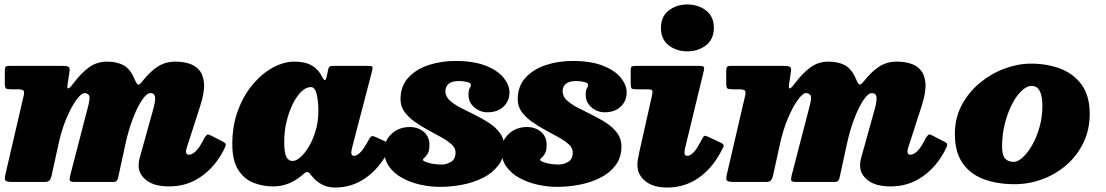

<svg xmlns="http://www.w3.org/2000/svg" viewBox="-20 -815 4952 860"><path d="M24.5 -520H261Q278 -520 286 -516Q294 -512 291.5 -496L283 -439Q279.5 -417.5 286.2 -419Q293 -420.5 305.5 -437.5Q342.5 -487 378.2 -513Q414 -539 459.5 -539Q504 -539 534 -522.2Q564 -505.5 582.5 -461Q593 -436.5 599 -435.8Q605 -435 619 -452.5Q654.5 -497 688.5 -518Q722.5 -539 766 -539Q795.5 -539 823.8 -531.2Q852 -523.5 871.2 -502.2Q890.5 -481 893.8 -442.2Q897 -403.5 877 -341L817 -155Q813 -142 813 -136Q813 -122 826.5 -122Q841 -122 858 -138.8Q875 -155.5 896 -198Q906 -212 910 -212.8Q914 -213.5 928 -206.5L967.5 -186Q989 -176 991 -170Q993 -164 981.5 -142Q944 -68.5 881 -24.2Q818 20 738 20Q670.5 20 635.8 -7.5Q601 -35 601 -73Q601 -87.5 604 -100.8Q607 -114 610.5 -125L662 -310Q676.5 -358 674.8 -378Q673 -398 653.5 -398Q637.5 -398 616.8 -367.8Q596 -337.5 576 -286Q556 -234.5 542 -170.5L509.5 -21Q507.5 -10.5 503 -5.2Q498.5 0 485.5 0H314.5Q296 0 293.2 -5.5Q290.5 -11 294 -27.5L374.5 -338Q385.5 -379.5 378.2 -388.8Q371 -398 358 -398Q344.5 -398 322.2 -367.8Q300 -337.5 278 -285.8Q256 -234 242 -169.5L210.5 -26Q207.5 -13.5 201.5 -6.8Q195.5 0 179.5 0H34.5Q8.5 0 4 -6.8Q-0.5 -13.5 4 -33L86 -386Q90 -403.5 85 -409.2Q80 -415 56.5 -415H31.5Q12 -415 6.8 -418.8Q1.5 -422.5 1.5 -442V-494Q1.5 -510.5 4.8 -515.2Q8 -520 24.5 -520Z M1718.5 -136.5Q1679 -61 1617.8 -18Q1556.5 25 1481.5 25Q1446.5 25 1420.8 10.8Q1395 -3.5 1378.5 -24.5Q1371 -34 1365.5 -39.5Q1358 -46.5 1352.2 -44Q1346.5 -41.5 1333.5 -30.5Q1307.5 -8 1275 6Q1242.5 20 1202.5 20Q1157.5 20 1115.8 3.8Q1074 -12.5 1047.2 -53.8Q1020.5 -95 1020.5 -170Q1020.5 -252.5 1045.8 -320.2Q1071 -388 1112.2 -437Q1153.5 -486 1202.5 -512.5Q1251.5 -539 1299.5 -539Q1347 -539 1376.8 -521.5Q1406.5 -504 1424.5 -468.5Q1430 -457.5 1435 -456.2Q1440 -455 1444.5 -477L1450 -504Q1452 -513 1456.2 -516.5Q1460.5 -520 1474.5 -520H1627.5Q1645.5 -520 1648 -515.5Q1650.5 -511 1646.5 -497L1556.5 -151Q1553.5 -139 1553.5 -131Q1553.5 -117 1566 -117Q1593.5 -117 1630 -186Q1639 -203.5 1645.5 -205Q1652 -206.5 1666.5 -199.5L1707.5 -180.5Q1725.5 -172 1727.5 -164.5Q1729.5 -157 1718.5 -136.5ZM1406 -320Q1406 -361.5 1398.5 -393.2Q1391 -425 1372 -425Q1350.5 -425 1329.5 -404.5Q1308.5 -384 1291.2 -349Q1274 -314 1263.5 -270.2Q1253 -226.5 1253 -180Q1253 -132 1262.2 -113Q1271.5 -94 1291.5 -94Q1305.5 -94 1324.8 -110.2Q1344 -126.5 1362.5 -156.8Q1381 -187 1393.5 -228.5Q1406 -270 1406 -320Z M2020.5 -132.5Q2020.5 -152 2002.8 -168.2Q1985 -184.5 1956.8 -200.2Q1928.5 -216 1897.2 -232.8Q1866 -249.5 1837.8 -269.5Q1809.5 -289.5 1791.8 -314Q1774 -338.5 1774 -370Q1774 -429.5 1809.2 -467.5Q1844.5 -505.5 1900.5 -523.8Q1956.5 -542 2019 -542Q2102.5 -542 2156.2 -520.5Q2210 -499 2236 -466.5Q2262 -434 2262 -401Q2262 -363.5 2235.8 -337.8Q2209.5 -312 2163 -312Q2130.5 -312 2104.5 -334.2Q2078.5 -356.5 2078.5 -390Q2078.5 -412 2083.8 -419.5Q2089 -427 2089 -436Q2089 -443.5 2071.8 -447.8Q2054.5 -452 2036 -452Q2003.5 -452 1989.2 -439.2Q1975 -426.5 1975 -406Q1975 -383.5 1994 -365.8Q2013 -348 2043 -332.5Q2073 -317 2106.8 -300.5Q2140.5 -284 2170.5 -264.5Q2200.5 -245 2219.5 -219.2Q2238.5 -193.5 2238.5 -159Q2238.5 -109 2212 -74.2Q2185.5 -39.5 2142.8 -18.2Q2100 3 2049.8 12.5Q1999.5 22 1952 22Q1906.5 22 1862 12Q1817.5 2 1781 -18.2Q1744.5 -38.5 1722.8 -69.2Q1701 -100 1701 -141Q1701 -184.5 1733.8 -215.2Q1766.5 -246 1815 -246Q1853.5 -246 1878.5 -224.2Q1903.5 -202.5 1903.5 -167Q1903.5 -140.5 1896.2 -127.8Q1889 -115 1881.8 -109.5Q1874.5 -104 1874.5 -99Q1874.5 -92.5 1900.8 -85.2Q1927 -78 1959 -78Q1979.5 -78 2000 -90Q2020.5 -102 2020.5 -132.5Z M2545.5 -132.5Q2545.5 -152 2527.8 -168.2Q2510 -184.5 2481.8 -200.2Q2453.5 -216 2422.2 -232.8Q2391 -249.5 2362.8 -269.5Q2334.5 -289.5 2316.8 -314Q2299 -338.5 2299 -370Q2299 -429.5 2334.2 -467.5Q2369.5 -505.5 2425.5 -523.8Q2481.5 -542 2544 -542Q2627.5 -542 2681.2 -520.5Q2735 -499 2761 -466.5Q2787 -434 2787 -401Q2787 -363.5 2760.8 -337.8Q2734.5 -312 2688 -312Q2655.5 -312 2629.5 -334.2Q2603.5 -356.5 2603.5 -390Q2603.5 -412 2608.8 -419.5Q2614 -427 2614 -436Q2614 -443.5 2596.8 -447.8Q2579.5 -452 2561 -452Q2528.5 -452 2514.2 -439.2Q2500 -426.5 2500 -406Q2500 -383.5 2519 -365.8Q2538 -348 2568 -332.5Q2598 -317 2631.8 -300.5Q2665.5 -284 2695.5 -264.5Q2725.5 -245 2744.5 -219.2Q2763.5 -193.5 2763.5 -159Q2763.5 -109 2737 -74.2Q2710.5 -39.5 2667.8 -18.2Q2625 3 2574.8 12.5Q2524.5 22 2477 22Q2431.5 22 2387 12Q2342.5 2 2306 -18.2Q2269.5 -38.5 2247.8 -69.2Q2226 -100 2226 -141Q2226 -184.5 2258.8 -215.2Q2291.5 -246 2340 -246Q2378.5 -246 2403.5 -224.2Q2428.5 -202.5 2428.5 -167Q2428.5 -140.5 2421.2 -127.8Q2414 -115 2406.8 -109.5Q2399.5 -104 2399.5 -99Q2399.5 -92.5 2425.8 -85.2Q2452 -78 2484 -78Q2504.5 -78 2525 -90Q2545.5 -102 2545.5 -132.5Z M2940.5 -690Q2940.5 -741 2975.2 -768Q3010 -795 3058.5 -795Q3107.5 -795 3142.5 -768Q3177.5 -741 3177.5 -690Q3177 -639 3142.2 -612Q3107.5 -585 3058.5 -585Q3010 -585 2975.2 -612Q2940.5 -639 2940.5 -690ZM3130.5 -490 3048.5 -151Q3046 -141 3046 -131Q3046 -117 3058.5 -117Q3086 -117 3120 -184Q3129 -201 3133 -205.2Q3137 -209.5 3156 -200.5L3208 -176Q3225.5 -168 3220.8 -158.2Q3216 -148.5 3208 -133.5Q3168.5 -59 3107.2 -17Q3046 25 2968 25Q2906.5 25 2870.8 -3.5Q2835 -32 2835 -77Q2835 -91.5 2838.8 -110Q2842.5 -128.5 2845 -140L2900 -386Q2904 -404.5 2901.5 -409.8Q2899 -415 2876.5 -415H2828.5Q2813 -415 2809 -419.2Q2805 -423.5 2805 -440V-499Q2805 -513.5 2809.8 -516.8Q2814.5 -520 2828.5 -520H3104.5Q3129.5 -520 3132.8 -515.2Q3136 -510.5 3130.5 -490Z M3256 -520H3492.5Q3509.5 -520 3517.5 -516Q3525.5 -512 3523 -496L3514.5 -439Q3511 -417.5 3517.8 -419Q3524.5 -420.5 3537 -437.5Q3574 -487 3609.8 -513Q3645.5 -539 3691 -539Q3735.5 -539 3765.5 -522.2Q3795.5 -505.5 3814 -461Q3824.5 -436.5 3830.5 -435.8Q3836.5 -435 3850.5 -452.5Q3886 -497 3920 -518Q3954 -539 3997.5 -539Q4027 -539 4055.2 -531.2Q4083.5 -523.5 4102.8 -502.2Q4122 -481 4125.2 -442.2Q4128.5 -403.5 4108.5 -341L4048.5 -155Q4044.5 -142 4044.5 -136Q4044.5 -122 4058 -122Q4072.5 -122 4089.5 -138.8Q4106.5 -155.5 4127.5 -198Q4137.5 -212 4141.5 -212.8Q4145.5 -213.5 4159.5 -206.5L4199 -186Q4220.5 -176 4222.5 -170Q4224.5 -164 4213 -142Q4175.5 -68.5 4112.5 -24.2Q4049.5 20 3969.5 20Q3902 20 3867.2 -7.5Q3832.5 -35 3832.5 -73Q3832.5 -87.5 3835.5 -100.8Q3838.5 -114 3842 -125L3893.5 -310Q3908 -358 3906.2 -378Q3904.5 -398 3885 -398Q3869 -398 3848.2 -367.8Q3827.5 -337.5 3807.5 -286Q3787.5 -234.5 3773.5 -170.5L3741 -21Q3739 -10.5 3734.5 -5.2Q3730 0 3717 0H3546Q3527.5 0 3524.8 -5.5Q3522 -11 3525.5 -27.5L3606 -338Q3617 -379.5 3609.8 -388.8Q3602.5 -398 3589.5 -398Q3576 -398 3553.8 -367.8Q3531.5 -337.5 3509.5 -285.8Q3487.5 -234 3473.5 -169.5L3442 -26Q3439 -13.5 3433 -6.8Q3427 0 3411 0H3266Q3240 0 3235.5 -6.8Q3231 -13.5 3235.5 -33L3317.5 -386Q3321.5 -403.5 3316.5 -409.2Q3311.5 -415 3288 -415H3263Q3243.5 -415 3238.2 -418.8Q3233 -422.5 3233 -442V-494Q3233 -510.5 3236.2 -515.2Q3239.5 -520 3256 -520Z M4257 -215Q4257 -286.5 4287.8 -344.2Q4318.5 -402 4369 -443.8Q4419.5 -485.5 4479.5 -507.8Q4539.5 -530 4598 -530Q4671 -530 4730.5 -507Q4790 -484 4825.5 -434.5Q4861 -385 4861 -305Q4861 -234 4833 -176Q4805 -118 4757 -76.2Q4709 -34.5 4649 -12.2Q4589 10 4524.5 10Q4445 10 4384.8 -13Q4324.5 -36 4290.8 -85.5Q4257 -135 4257 -215ZM4468.5 -160Q4468.5 -119.5 4481.8 -104.8Q4495 -90 4521 -90Q4539 -90 4561 -110Q4583 -130 4603 -164.8Q4623 -199.5 4636 -244.8Q4649 -290 4649 -340Q4649 -430 4601.5 -430Q4578 -430 4554.5 -407Q4531 -384 4511.5 -345.2Q4492 -306.5 4480.2 -258.5Q4468.5 -210.5 4468.5 -160Z"/></svg>

Font: Besley* Fatface
Style: Italic
Weight: 900
Italic angle: -13°
Designer: Owen Earl
Foundry: indestructible type*
Version: Version 3.000; ttfautohint (v1.8.3)